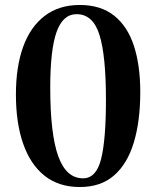

<svg xmlns="http://www.w3.org/2000/svg" viewBox="-20 -737 628 772"><path d="M301 15Q216 15 159 -30.5Q102 -76 73 -159.5Q44 -243 44 -357Q44 -468 73 -548.5Q102 -629 159.5 -673Q217 -717 301 -717Q385 -717 439 -674Q493 -631 518.5 -552.5Q544 -474 544 -367Q544 -250 518 -164Q492 -78 438.5 -31.5Q385 15 301 15ZM314 -20Q367 -20 386.5 -97.5Q406 -175 406 -336Q406 -513 380 -596.5Q354 -680 288 -680Q233 -680 207.5 -608.5Q182 -537 182 -385Q182 -199 214 -109.5Q246 -20 314 -20Z"/></svg>

Font: Wittgenstein SemiBold
Style: Regular
Weight: 600
Designer: Jörg Drees
Foundry: Jörg Drees
Version: Version 1.500